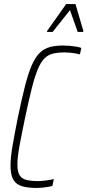

<svg xmlns="http://www.w3.org/2000/svg" viewBox="-20 -921 432 949"><path d="M164 8Q118 8 89 -0.5Q60 -9 46 -33Q32 -57 32 -103Q32 -142 42 -200.5Q52 -259 69 -344Q88 -435 104 -497.5Q120 -560 137.5 -599.5Q155 -639 176.5 -660Q198 -681 226.5 -688.5Q255 -696 293 -696Q308 -696 325 -694.5Q342 -693 357 -690.5Q372 -688 382 -684L375 -652Q365 -655 352.5 -657Q340 -659 327 -660.5Q314 -662 302 -662Q267 -662 242 -656Q217 -650 199 -631.5Q181 -613 166.5 -578Q152 -543 137.5 -486Q123 -429 105 -344Q87 -258 76.5 -201Q66 -144 66 -108Q66 -73 76.5 -55.5Q87 -38 109.5 -32Q132 -26 167 -26Q185 -26 207.5 -29Q230 -32 246 -36L239 -2Q229 1 216 3Q203 5 189.5 6.5Q176 8 164 8ZM212 -763 213 -768 307 -901H353L392 -768L391 -763H364L326 -871L240 -763Z"/></svg>

Font: Saira Condensed Thin
Style: Italic
Weight: 250
Width: 3
Italic angle: -12°
Designer: Hector Gatti with collaboration of the Omnibus-Type team
Foundry: Omnibus-Type
Version: Version 1.101